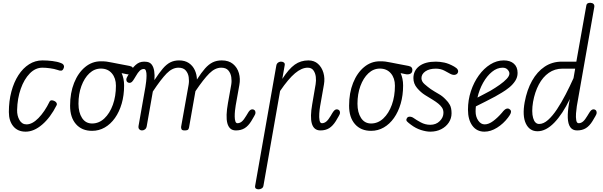

<svg xmlns="http://www.w3.org/2000/svg" viewBox="-20 -949 4384 1397"><path d="M166.5 9Q109 9 76.8 -30Q44.5 -69 44.5 -134Q44.5 -214 62.8 -282.5Q81 -351 114 -402Q147 -453 191.5 -481.2Q236 -509.5 288.5 -509.5Q324 -509.5 361 -505Q398 -500.5 422.5 -490.5Q433.5 -487 439.2 -480.8Q445 -474.5 445.8 -466.8Q446.5 -459 442 -450Q436.5 -436.5 425.8 -435Q415 -433.5 397.5 -440.5Q375.5 -448 344.5 -452.2Q313.5 -456.5 288.5 -456.5Q237.5 -456.5 196.5 -414.5Q155.5 -372.5 131 -302.8Q106.5 -233 104.5 -149Q103.5 -107.5 121.5 -75.8Q139.5 -44 173 -44Q215 -44 260 -90Q305 -136 341 -210Q345.5 -218.5 355.2 -219.2Q365 -220 378 -213Q388 -208 392 -199.2Q396 -190.5 392 -183.5Q347 -94 287 -42.5Q227 9 166.5 9Z M650 3Q575.5 3 532.8 -45.8Q490 -94.5 490 -179.5Q490 -273 519.2 -346Q548.5 -419 599.2 -461Q650 -503 714 -503Q723.5 -503 732.8 -502.8Q742 -502.5 753 -501.2Q764 -500 777.5 -497Q779.5 -497 795.5 -493.8Q811.5 -490.5 843 -484.5Q874.5 -478.5 922 -469.5Q938.5 -466 944.5 -458.5Q950.5 -451 950.5 -440.5Q950.5 -419.5 935 -412.2Q919.5 -405 898 -410L865 -417Q873.5 -398.5 878.2 -375.8Q883 -353 883 -327Q883 -255.5 865.5 -195.2Q848 -135 816.5 -90.5Q785 -46 742.5 -21.5Q700 3 650 3ZM650 -50.5Q700 -50.5 739.2 -87.2Q778.5 -124 801 -186.2Q823.5 -248.5 823.5 -325.5Q823.5 -380.5 794 -415.2Q764.5 -450 714 -450Q667 -450 630.2 -415.5Q593.5 -381 572.2 -323Q551 -265 551 -194Q551 -130.5 577 -90.5Q603 -50.5 650 -50.5Z M1012.5 0Q1001.5 0 993.5 -8.2Q985.5 -16.5 988 -32.5L1038 -316.5Q1041 -333.5 1043.5 -355.8Q1046 -378 1046.2 -398.8Q1046.5 -419.5 1042 -433.2Q1037.5 -447 1027 -447Q1010 -447 996.8 -434.5Q983.5 -422 967 -393L958.5 -379Q948 -361 940.2 -353.5Q932.5 -346 922.5 -346Q912.5 -346 905.8 -352.5Q899 -359 899 -371.5Q899 -379 908.5 -395.2Q918 -411.5 930 -431.5Q952 -467 979.2 -486Q1006.5 -505 1049 -499Q1072 -495.5 1084.8 -478Q1097.5 -460.5 1102 -432Q1106.5 -403.5 1103.5 -366Q1137.5 -418 1164.2 -449.5Q1191 -481 1219 -495.2Q1247 -509.5 1283 -509.5Q1325.5 -509.5 1354 -490.2Q1382.5 -471 1397.2 -439.2Q1412 -407.5 1413 -370.5Q1445 -420.5 1472 -451Q1499 -481.5 1527.8 -495.5Q1556.5 -509.5 1593.5 -509.5Q1644 -509.5 1675.2 -483.8Q1706.5 -458 1718.2 -417Q1730 -376 1721.5 -330.5L1695 -182Q1692 -165.5 1689.8 -143.5Q1687.5 -121.5 1687.8 -100.8Q1688 -80 1692.5 -66.2Q1697 -52.5 1707.5 -52.5Q1725 -52.5 1739.8 -65Q1754.5 -77.5 1771.5 -106.5L1780 -120.5Q1790 -138.5 1798 -146Q1806 -153.5 1816 -153.5Q1826 -153.5 1832.5 -147Q1839 -140.5 1839 -127.5Q1839 -120 1829.5 -104Q1820 -88 1808.5 -68Q1787 -33 1760.5 -16.5Q1734 0 1696.5 0Q1671.5 0 1656.2 -13.5Q1641 -27 1634.2 -52.5Q1627.5 -78 1628.8 -114.8Q1630 -151.5 1638.5 -198.5L1662.5 -333Q1667 -359 1662.8 -387.8Q1658.5 -416.5 1641.5 -436.5Q1624.5 -456.5 1589.5 -456.5Q1545 -456.5 1503 -414.8Q1461 -373 1402 -285.5L1356 -24.5Q1355.5 -18.5 1351 -9.2Q1346.5 0 1323 0Q1304.5 0 1300.5 -9.2Q1296.5 -18.5 1298 -27.5L1352.5 -333Q1357 -359 1353 -387.5Q1349 -416 1331.5 -436.2Q1314 -456.5 1278.5 -456.5Q1233.5 -456.5 1192.2 -414.2Q1151 -372 1092 -283L1048 -33Q1045.5 -16 1035.5 -8Q1025.5 0 1012.5 0Z M1861.5 428.5Q1848.5 428.5 1841.2 422.5Q1834 416.5 1836.5 402.5L1990.5 -472Q1992 -481.5 1997.2 -487.8Q2002.5 -494 2010 -497.2Q2017.5 -500.5 2024.5 -500.5Q2037.5 -500.5 2045.8 -494Q2054 -487.5 2051.5 -474.5L2034 -375Q2081.5 -448 2124.8 -478.8Q2168 -509.5 2224 -509.5Q2266 -509.5 2293.8 -484.5Q2321.5 -459.5 2333.2 -419.5Q2345 -379.5 2337 -334L2309 -175Q2305 -152 2303 -123.2Q2301 -94.5 2305 -73.5Q2309 -52.5 2322.5 -52.5Q2339.5 -52.5 2354.5 -65Q2369.5 -77.5 2386.5 -106.5L2394.5 -120.5Q2405 -138.5 2413 -146Q2421 -153.5 2430.5 -153.5Q2440.5 -153.5 2447.2 -147Q2454 -140.5 2454 -127.5Q2454 -120 2444.5 -104Q2435 -88 2423.5 -68Q2401.5 -33 2375.2 -16.5Q2349 0 2311.5 0Q2287 0 2271.5 -12.8Q2256 -25.5 2249 -50Q2242 -74.5 2242.8 -109.5Q2243.5 -144.5 2251.5 -189.5L2276.5 -336Q2281 -362 2277.8 -389.8Q2274.5 -417.5 2260.5 -437Q2246.5 -456.5 2219 -456.5Q2175 -456.5 2126.5 -415.8Q2078 -375 2018 -287L1897 401.5Q1895 415.5 1884 422Q1873 428.5 1861.5 428.5Z M2680 3Q2605.5 3 2562.8 -45.8Q2520 -94.5 2520 -179.5Q2520 -273 2549.2 -346Q2578.5 -419 2629.2 -461Q2680 -503 2744 -503Q2753.5 -503 2762.8 -502.8Q2772 -502.5 2783 -501.2Q2794 -500 2807.5 -497Q2809.5 -497 2825.5 -493.8Q2841.5 -490.5 2873 -484.5Q2904.5 -478.5 2952 -469.5Q2968.5 -466 2974.5 -458.5Q2980.5 -451 2980.5 -440.5Q2980.5 -419.5 2965 -412.2Q2949.5 -405 2928 -410L2895 -417Q2903.5 -398.5 2908.2 -375.8Q2913 -353 2913 -327Q2913 -255.5 2895.5 -195.2Q2878 -135 2846.5 -90.5Q2815 -46 2772.5 -21.5Q2730 3 2680 3ZM2680 -50.5Q2730 -50.5 2769.2 -87.2Q2808.5 -124 2831 -186.2Q2853.5 -248.5 2853.5 -325.5Q2853.5 -380.5 2824 -415.2Q2794.5 -450 2744 -450Q2697 -450 2660.2 -415.5Q2623.5 -381 2602.2 -323Q2581 -265 2581 -194Q2581 -130.5 2607 -90.5Q2633 -50.5 2680 -50.5Z M3110.5 9Q3081.5 9 3043.2 -3Q3005 -15 2969.5 -42Q2951 -55.5 2941.5 -65.5Q2932 -75.5 2941 -89.5Q2946.5 -100 2961.5 -100Q2976.5 -100 2991.5 -89Q3008.5 -76.5 3041.2 -58.8Q3074 -41 3110.5 -41Q3152.5 -41 3179.5 -67.8Q3206.5 -94.5 3206.5 -128Q3206.5 -151.5 3195.2 -167.2Q3184 -183 3169.5 -194.5Q3154 -207.5 3128.5 -223.2Q3103 -239 3072.5 -257.5Q3042 -276.5 3015 -308.2Q2988 -340 2988 -380.5Q2988 -435.5 3030.8 -468Q3073.5 -500.5 3151 -500.5Q3179.5 -500.5 3212.2 -493.8Q3245 -487 3284 -465Q3304 -454 3310.5 -441.8Q3317 -429.5 3309.5 -417Q3303 -406.5 3288.5 -404.5Q3274 -402.5 3256 -412Q3243.5 -419 3215.2 -434.2Q3187 -449.5 3151 -449.5Q3104 -449.5 3075.2 -429.8Q3046.5 -410 3046.5 -380.5Q3046.5 -356.5 3069 -336.8Q3091.5 -317 3114.5 -300.5Q3145 -280.5 3172.2 -265.2Q3199.5 -250 3222.5 -225.5Q3241.5 -207.5 3253.5 -185.2Q3265.5 -163 3265.5 -124.5Q3265.5 -88 3245.5 -57.5Q3225.5 -27 3190.5 -9Q3155.5 9 3110.5 9Z M3505 9Q3449 9 3417 -34.5Q3385 -78 3385 -151Q3385 -221 3406.2 -285.5Q3427.5 -350 3464 -400.5Q3500.5 -451 3547.2 -480.2Q3594 -509.5 3645.5 -509.5Q3692.5 -509.5 3719.2 -485.5Q3746 -461.5 3746 -418.5Q3746 -387 3729 -360.8Q3712 -334.5 3686 -313.2Q3660 -292 3632.2 -275.5Q3604.5 -259 3582.5 -246.5Q3553 -230 3511.8 -209.8Q3470.5 -189.5 3442.5 -175Q3441.5 -166 3441 -156.8Q3440.5 -147.5 3440.5 -138Q3440.5 -100 3459.5 -72Q3478.5 -44 3506.5 -44Q3536 -44 3568.8 -68.5Q3601.5 -93 3632 -128.5Q3651.5 -154 3664.8 -158Q3678 -162 3687.5 -154.5Q3694.5 -150 3697.2 -143.2Q3700 -136.5 3695.8 -124.8Q3691.5 -113 3676.5 -93.5Q3643 -49 3596.8 -20Q3550.5 9 3505 9ZM3454 -239Q3475.5 -250.5 3501 -263.5Q3526.5 -276.5 3549 -289Q3584.5 -310 3616 -332.2Q3647.5 -354.5 3667 -375.5Q3686.5 -396.5 3686.5 -414Q3686.5 -428 3673.5 -442.2Q3660.5 -456.5 3637 -456.5Q3596.5 -456.5 3559.8 -426.5Q3523 -396.5 3495.2 -347Q3467.5 -297.5 3454 -239Z M3891 6Q3833 6 3806.2 -49.8Q3779.5 -105.5 3797.5 -205.5Q3814 -295 3851.2 -361.2Q3888.5 -427.5 3943.2 -464Q3998 -500.5 4067.5 -500.5H4173.5L4246 -908Q4248 -920.5 4256.8 -925Q4265.5 -929.5 4276.5 -928.5Q4290.5 -928 4298.5 -920Q4306.5 -912 4304 -897.5L4177 -176.5Q4173.5 -154 4171.2 -124.8Q4169 -95.5 4172.8 -74Q4176.5 -52.5 4190.5 -52.5Q4207.5 -52.5 4222.2 -65Q4237 -77.5 4254 -106.5L4262.5 -120.5Q4273 -138.5 4280.8 -146Q4288.5 -153.5 4298.5 -153.5Q4308.5 -153.5 4315 -147Q4321.5 -140.5 4321.5 -127.5Q4321.5 -120 4312.2 -104Q4303 -88 4291 -68Q4269.5 -33 4243 -16.5Q4216.5 0 4179 0Q4146 0 4129.5 -23.5Q4113 -47 4111.2 -91.5Q4109.5 -136 4120.5 -198.5L4126 -228.5Q4073.5 -119 4013 -56.5Q3952.5 6 3891 6ZM3903 -47Q3935 -47 3968 -76.5Q4001 -106 4033.2 -154.8Q4065.5 -203.5 4096 -262.5Q4126.5 -321.5 4153 -380.5L4165 -449.5H4072.5Q4016.5 -449.5 3973 -419Q3929.5 -388.5 3900.5 -334Q3871.5 -279.5 3858.5 -207.5Q3846.5 -134 3859 -90.5Q3871.5 -47 3903 -47Z"/></svg>

Font: Edu AU VIC WA NT Pre
Style: Regular
Weight: 400
Designer: Tina and Corey Anderson, Eben Sorkin, Mirko Velimirovic
Foundry: Google for Education
Version: Version 1.001